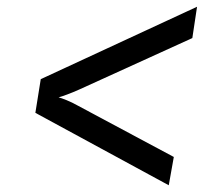

<svg xmlns="http://www.w3.org/2000/svg" viewBox="-20 -615 640 570"><path d="M481 -65 85 -280 101 -380 565 -595 551 -502 217 -350Q197 -341 179.5 -334.5Q162 -328 154 -326Q162 -324 178 -317.5Q194 -311 210 -302L496 -149Z"/></svg>

Font: JetBrains Mono NL
Style: Italic
Weight: 400
Italic angle: -9°
Monospace: yes
Designer: Philipp Nurullin, Konstantin Bulenkov
Foundry: JetBrains
Version: Version 2.305; ttfautohint (v1.8.4.7-5d5b)